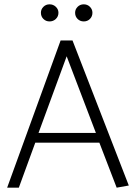

<svg xmlns="http://www.w3.org/2000/svg" viewBox="-20 -867 628 887"><path d="M407 -808Q407 -791 395.5 -779.5Q384 -768 367 -768Q350 -768 338.5 -779.5Q327 -791 327 -808Q327 -824 338.5 -835.5Q350 -847 367 -847Q384 -847 395.5 -835.5Q407 -824 407 -808ZM250 -808Q250 -791 238 -779.5Q226 -768 209 -768Q192 -768 180.5 -779.5Q169 -791 169 -808Q169 -824 180.5 -835.5Q192 -847 209 -847Q226 -847 238 -835.5Q250 -824 250 -808ZM288 -607 158 -253H423ZM315 -680 575 -10 519 0 439 -208H143L67 0H13L260 -680Z"/></svg>

Font: Palanquin ExtraLight
Style: Regular
Weight: 275
Designer: Pria Ravichandran
Version: Version 1.001